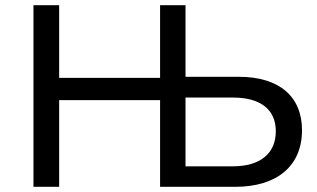

<svg xmlns="http://www.w3.org/2000/svg" viewBox="-20 -720 1220 740"><path d="M109 0H208V-334H597V0H887C1047 0 1144 -80 1144 -218C1144 -349 1055 -424 901 -424H695V-700H597V-420H208V-700H109ZM695 -79V-344H878C984 -344 1043 -298 1043 -214C1043 -128 982 -79 878 -79Z"/></svg>

Font: Chess Sans Medium
Style: Regular
Weight: 500
Designer: Wolf Bōese
Foundry: Wolf Bōese
Version: Version 7.223;Glyphs 3.3 (3306)